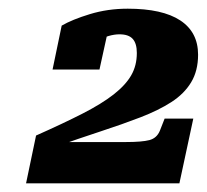

<svg xmlns="http://www.w3.org/2000/svg" viewBox="-20 -791 476 442"><path d="M269 -464H104Q102 -462 100.5 -459.5Q99 -457 99.5 -454.5Q100 -452 102 -451Q161 -472 211.5 -488.5Q262 -505 303.5 -521Q345 -537 374.5 -556Q404 -575 420 -601.5Q436 -628 436 -665Q436 -717 395 -744Q354 -771 274 -771Q228 -771 187 -758.5Q146 -746 122 -732L101 -631H209L229 -722Q219 -721 208.5 -715Q198 -709 190.5 -701Q183 -693 183 -684Q193 -692 204.5 -698Q216 -704 229.5 -708Q243 -712 255 -712Q276 -712 285.5 -701.5Q295 -691 295 -669Q295 -640 282 -617.5Q269 -595 241.5 -573.5Q214 -552 170 -529.5Q126 -507 63 -479L40 -369H393L425 -518H359L348 -490Q341 -473 324 -468.5Q307 -464 269 -464Z"/></svg>

Font: Roboto Serif 20pt ExtraBold
Style: Italic
Weight: 800
Italic angle: -10°
Version: Version 1.007